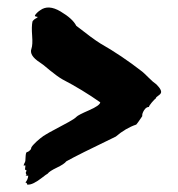

<svg xmlns="http://www.w3.org/2000/svg" viewBox="-20 -599 480 518"><path d="M401.9 -371.4Q419 -354.3 413.3 -346.7Q412.4 -344.8 409 -342.4Q405.7 -340 402.9 -337.6Q400 -335.2 401 -334.3Q396.2 -330.5 389 -321.9Q381.9 -313.3 381.9 -310.5Q374.3 -310.5 368.6 -301.4Q362.9 -292.4 363.8 -285.7Q363.8 -285.7 360 -280Q356.2 -274.3 352.4 -269Q348.6 -263.8 347.6 -262.9Q319 -253.3 292.4 -230.5Q189.5 -181 159 -163.8Q153.3 -156.2 133.3 -146.7Q113.3 -137.1 108.6 -130.5Q104.8 -128.6 93.3 -119.5Q81.9 -110.5 71.4 -105.2Q61 -100 53.3 -101Q53.3 -105.7 48.6 -106.7Q55.2 -114.3 56.2 -124.8Q55.2 -124.8 53.3 -124.8L49.5 -125.7Q49.5 -126.7 51 -128.1Q52.4 -129.5 51.4 -129.5Q49.5 -129.5 49.5 -133.3Q51.4 -137.1 51.4 -139Q51.4 -140 50 -140.5Q48.6 -141 47.6 -141Q47.6 -142.9 47.6 -143.8Q47.6 -144.8 48.1 -147.6Q48.6 -150.5 48.6 -152.4Q47.6 -153.3 45.7 -152.4Q43.8 -151.4 43.8 -153.3Q45.7 -159 47.6 -161.9Q48.6 -162.9 49 -175.2Q49.5 -187.6 52.4 -188.6Q58.1 -189.5 63.8 -197.1Q62.9 -201 71 -209.5Q79 -218.1 88.6 -225.7Q98.1 -233.3 103.8 -236.2Q109.5 -240 129.5 -250.5Q149.5 -261 165.7 -270Q181.9 -279 186.2 -283.8Q190.5 -288.6 220 -301.4Q249.5 -314.3 250.5 -322.9Q201.9 -357.1 148.6 -384.8Q135.2 -392.4 114.3 -409.5Q94.3 -426.7 87.6 -430.5Q58.1 -449.5 64.8 -467.6Q68.6 -478.1 66.7 -502.9Q64.8 -527.6 67.6 -541Q68.6 -542.9 71 -545.2Q73.3 -547.6 77.1 -549.5Q81 -551.4 81.9 -553.3L77.1 -554.3Q72.4 -555.2 75.2 -559Q81 -566.7 88.6 -571.4Q110.5 -587.6 143.3 -568.1Q176.2 -548.6 185.7 -529.5Q230.5 -494.3 250.5 -481.9Q307.6 -449.5 363.8 -405.7Q368.6 -401.9 381 -389.5Q393.3 -377.1 401.9 -371.4Z"/></svg>

Font: KAZYinfo
Style: Bold
Weight: 700
Designer: emmanuel didier
Foundry: emmanuel didier
Version: Version 001.000